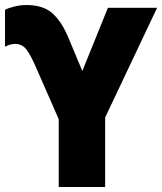

<svg xmlns="http://www.w3.org/2000/svg" viewBox="-21 -745 647 765"><path d="M-1 -706V-559Q20 -570 40 -570Q62 -570 77.5 -555.5Q93 -541 117 -489L213 -270V0H398V-277L605 -714H409L307 -462L254 -589Q227 -656 189.5 -690.5Q152 -725 85 -725Q60 -725 36 -719Q12 -713 -1 -706Z"/></svg>

Font: Noto Sans UI SemiCondensed Black
Style: Regular
Weight: 900
Width: 4
Designer: Monotype Design Team
Foundry: Monotype Imaging Inc.
Version: 1.001